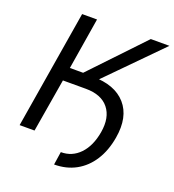

<svg xmlns="http://www.w3.org/2000/svg" viewBox="-154 -847 1006 1111"><g transform="rotate(20 349.0 -291.0)"><path d="M224.1 -328.6 236.8 -408.2H341.8Q479 -408.2 545.7 -332.3Q612.3 -256.3 589.4 -122.6Q575.2 -39.1 536.6 21.2Q498 81.5 439.2 113.8Q380.4 146 305.7 146L317.9 65.4Q386.7 65.9 434.6 15.9Q482.4 -34.2 497.6 -123Q513.7 -217.8 469 -273.2Q424.3 -328.6 328.6 -328.6ZM40.5 0 160.6 -727.5H252.4L200.7 -410.2H282.2L583.5 -727.5H698.2L305.2 -328.6H187.5L132.3 0Z"/></g></svg>

Font: Inter 17pt
Style: Italic
Weight: 400
Italic angle: -9.3988°
Version: Version 4.001;git-66647c0bb